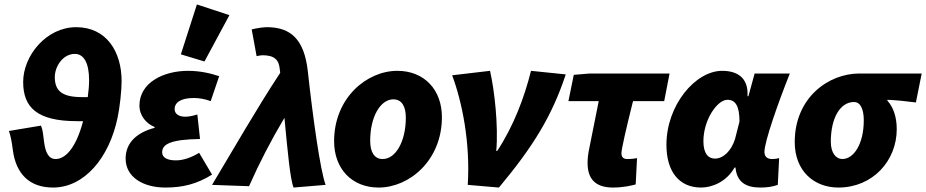

<svg xmlns="http://www.w3.org/2000/svg" viewBox="-20 -830 4158 862"><path d="M348 -394C260 -394 226 -421 226 -484C226 -531 262 -588 316 -588C357 -588 380 -546 380 -470C380 -448 378 -423 374 -394ZM218 12C358 12 470 -120 508 -302C518 -349 526 -424 526 -466C526 -598 458 -708 322 -708C188 -708 84 -580 84 -462C84 -348 146 -286 326 -286H353C319 -157 269 -116 230 -116C198 -116 184 -146 178 -192C174 -224 172 -248 164 -266L20 -242C28 -218 32 -200 38 -154C52 -52 110 12 218 12Z M722 12C802 12 864 -4 932 -46L874 -144C842 -124 804 -110 770 -110C732 -110 708 -122 708 -146C708 -182 744 -204 878 -206L866 -316C846 -310 828 -306 812 -306C784 -306 764 -318 764 -340C764 -370 792 -390 850 -390C874 -390 898 -386 926 -376L964 -488C925 -501 878 -512 824 -512C714 -512 606 -459 606 -356C606 -310 638 -274 674 -260V-256C598 -236 544 -192 544 -118C544 -34 624 12 722 12ZM898 -554 1010 -762 864 -810 792 -586Z M1298 12 1442 0C1418 -62 1384 -308 1362 -510C1346 -653 1286 -708 1178 -708C1164 -708 1134 -704 1110 -698L1132 -578C1145 -580 1150 -582 1158 -582C1214 -582 1232 -560 1236 -520C1237 -514 1237 -508 1238 -503C1132 -342 1034 -170 932 0L1098 6C1145 -100 1198 -202 1257 -301C1271 -153 1283 -23 1298 12Z M1680 12C1818 12 1964 -110 1964 -304C1964 -428 1884 -512 1764 -512C1626 -512 1480 -390 1480 -196C1480 -72 1560 12 1680 12ZM1698 -116C1660 -116 1642 -148 1642 -198C1642 -306 1688 -384 1746 -384C1784 -384 1802 -352 1802 -302C1802 -194 1756 -116 1698 -116Z M2080 0 2220 12C2372 -170 2458 -308 2520 -496L2364 -512C2334 -392 2286 -264 2212 -152H2208C2218 -264 2200 -426 2180 -512L2010 -492C2054 -374 2092 -192 2080 0Z M2732 12C2776 12 2812 4 2834 -2L2840 -120C2828 -118 2816 -116 2796 -116C2782 -116 2770 -122 2770 -142C2770 -160 2790 -248 2822 -376H2962L2986 -500H2628L2556 -494L2532 -376H2668L2626 -166C2620 -138 2618 -118 2618 -98C2618 -30 2650 12 2732 12Z M3128 12C3177 12 3242 -14 3278 -78H3282C3288 -12 3329 12 3394 12C3424 12 3450 8 3472 0L3478 -120C3468 -118 3460 -116 3446 -116C3428 -116 3412 -124 3412 -148C3412 -194 3474 -370 3526 -500H3368L3340 -398H3336C3341 -483 3288 -512 3222 -512C3102 -512 2972 -358 2972 -180C2972 -62 3027 12 3128 12ZM3190 -118C3160 -118 3138 -140 3138 -196C3138 -292 3200 -382 3246 -382C3282 -382 3300 -354 3300 -284L3280 -206C3264 -154 3228 -118 3190 -118Z M3744 12C3898 12 4006 -108 4006 -250C4006 -306 3990 -350 3964 -378V-382C4008 -380 4044 -376 4092 -370L4118 -500H3838C3700 -500 3548 -392 3548 -192C3548 -63 3634 12 3744 12ZM3762 -116C3734 -116 3710 -142 3710 -194C3710 -300 3752 -372 3814 -372C3844 -372 3858 -338 3858 -290C3858 -182 3812 -116 3762 -116Z"/></svg>

Font: Source Sans Pro Black
Style: Italic
Weight: 900
Italic angle: -11°
Designer: Paul D. Hunt
Foundry: Adobe Systems Incorporated
Version: Version 3.006;hotconv 1.0.111;makeotfexe 2.5.65597